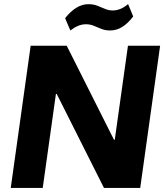

<svg xmlns="http://www.w3.org/2000/svg" viewBox="-20 -925 818 945"><path d="M768.1 -700 670.1 0H491.7L259.2 -462.6H255.2L190.3 0H32.9L130.9 -700H308.3L540.9 -237.4H544.9L609.8 -700ZM300.5 -835.5Q327.1 -869.2 355.7 -886.8Q384.4 -904.4 415.1 -904.4Q439.7 -904.4 459 -896.9Q478.3 -889.4 496.7 -881.4Q515 -873.5 535.1 -873.5Q553.1 -873.5 572.2 -881Q591.3 -888.5 610.4 -905L635.6 -844Q610 -810.3 582.2 -792.7Q554.3 -775.1 521.5 -775.1Q497.5 -775.1 478.1 -783.1Q458.8 -791.1 441.2 -798.3Q423.7 -805.6 402.1 -805.6Q383.5 -805.6 364.6 -797.8Q345.8 -790 326.2 -775Z"/></svg>

Font: Pathway Extreme 8pt Thin 12pt
Style: Italic
Weight: 100
Italic angle: -8°
Version: Version 1.001;gftools[0.9.26]